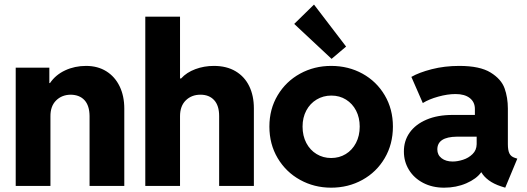

<svg xmlns="http://www.w3.org/2000/svg" viewBox="-20 -826 2342 853"><path d="M49.8 -525.4H199.2V-457H202.1Q227.1 -493.7 269.5 -513.4Q312 -533.2 362.3 -533.2Q414.1 -533.2 452.4 -509.3Q490.7 -485.4 511.5 -442.4Q532.2 -399.4 532.2 -343.8V0H377.9V-310.5Q377.4 -356.9 355.5 -380.9Q333.5 -404.8 293.9 -405.3Q254.4 -404.8 229 -379.4Q203.6 -354 204.1 -308.6V0H49.8Z M625.5 -752H779.8V-477.5H784.7Q809.1 -504.4 847.9 -518.8Q886.7 -533.2 930.2 -533.2Q986.8 -533.2 1026.9 -509.3Q1066.9 -485.4 1087.4 -442.9Q1107.9 -400.4 1107.9 -344.7V0H953.6V-310.5Q953.6 -356.9 931.4 -381.1Q909.2 -405.3 870.6 -405.3Q831.1 -405.3 805.4 -380.1Q779.8 -355 779.8 -309.6V0H625.5Z M1176.8 -263.7Q1176.8 -341.3 1213.6 -402.8Q1250.5 -464.4 1313.2 -498.8Q1376 -533.2 1451.2 -533.2Q1527.8 -533.2 1590.3 -498.8Q1652.8 -464.4 1689.2 -402.8Q1725.6 -341.3 1725.6 -263.7Q1725.6 -185.5 1689.2 -123.5Q1652.8 -61.5 1590.1 -26.9Q1527.3 7.8 1451.2 7.8Q1376 7.8 1313.2 -26.9Q1250.5 -61.5 1213.6 -123.5Q1176.8 -185.5 1176.8 -263.7ZM1578.1 -263.7Q1578.1 -303.2 1562 -334.5Q1545.9 -365.7 1517.3 -383.5Q1488.8 -401.4 1452.1 -401.4Q1416 -401.4 1386.7 -383.8Q1357.4 -366.2 1340.8 -335Q1324.2 -303.7 1324.2 -263.7Q1324.2 -222.7 1340.8 -190.9Q1357.4 -159.2 1386.5 -141.6Q1415.5 -124 1451.2 -124Q1487.3 -124 1516.1 -141.6Q1544.9 -159.2 1561.5 -190.9Q1578.1 -222.7 1578.1 -263.7ZM1287.1 -719.7 1375 -805.7 1517.6 -619.1 1453.1 -564.5Z M1774.4 -152.3Q1773.9 -199.7 1799.8 -236.6Q1825.7 -273.4 1874.8 -294.4Q1923.8 -315.4 1991.2 -315.4H2089.8V-341.8Q2089.8 -372.6 2067.1 -390.4Q2044.4 -408.2 2003.9 -408.2Q1968.3 -408.2 1927 -396.7Q1885.7 -385.3 1858.4 -368.2L1807.6 -484.4Q1841.3 -503.9 1898.2 -518.6Q1955.1 -533.2 2020.5 -533.2Q2111.8 -533.2 2159.4 -503.9Q2207 -474.6 2221.7 -433.6Q2236.3 -392.6 2236.3 -343.8V-185.5Q2236.3 -158.2 2243.2 -144.3Q2250 -130.4 2266.6 -125L2278.3 -121.1L2224.6 7.8L2206.1 2Q2173.3 -8.8 2151.4 -25.1Q2129.4 -41.5 2118.7 -60.5H2117.7Q2096.7 -31.2 2051.8 -11.7Q2006.8 7.8 1953.1 7.8Q1900.9 7.8 1860.1 -13.4Q1819.3 -34.7 1796.9 -71.3Q1774.4 -107.9 1774.4 -152.3ZM1991.2 -108.4Q2012.2 -108.4 2036.9 -116.2Q2061.5 -124 2079.3 -141.4Q2097.2 -158.7 2097.7 -185.5V-218.8H2009.8Q1922.9 -217.8 1922.9 -162.1Q1922.9 -137.7 1941.9 -123Q1960.9 -108.4 1991.2 -108.4Z"/></svg>

Font: Reddit Sans Vanilla ExtraBold
Style: Regular
Weight: 800
Designer: Stephen Hutchings
Foundry: Reddit
Version: Version 1.013